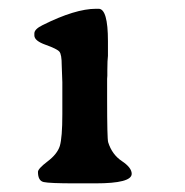

<svg xmlns="http://www.w3.org/2000/svg" viewBox="-20 -717 427 442"><path d="M59.1 -635.3V-640.1Q59.1 -649.9 78.1 -659.2Q153.3 -696.8 201.2 -696.8H207Q228.5 -696.8 228.5 -622.1V-588.4L227.5 -575.7L227.1 -555.7V-542.5L226.6 -535.6V-488.8Q226.6 -397.5 229 -389.6Q237.8 -361.3 260.5 -346.2Q283.2 -331.1 283.2 -316.9Q283.2 -294.9 199.7 -294.9H153.8Q93.8 -294.9 80.6 -297.9Q67.4 -300.8 67.4 -321.3Q67.4 -328.6 89.6 -345.5Q111.8 -362.3 117.7 -380.9Q123.5 -400.4 123.5 -454.1V-527.8L122.1 -566.4Q122.1 -591.8 116.7 -598.1Q111.3 -604.5 85.2 -613.8Q59.1 -623 59.1 -635.3Z"/></svg>

Font: Averia Serif Libre RX
Style: Bold
Weight: 700
Version: Version 1.002